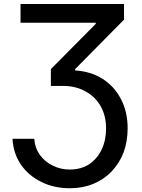

<svg xmlns="http://www.w3.org/2000/svg" viewBox="-20 -748 724 982"><path d="M43.9 -38.1Q72.3 -38.1 155.3 -38.1Q158.2 7.8 183.6 43.9Q209 79.1 249 98.6Q289.1 119.1 336.9 119.1Q394.5 119.1 436.5 91.8Q477.5 63.5 500 16.6Q522.5 -31.2 522.5 -89.8Q522.5 -157.2 494.1 -206.1Q465.8 -254.9 416 -281.2Q367.2 -308.6 301.8 -308.6Q281.2 -308.6 240.2 -308.6Q240.2 -330.1 240.2 -394.5Q297.9 -452.1 469.7 -626Q469.7 -627 469.7 -631.8Q373 -631.8 85 -631.8Q85 -655.3 85 -727.5Q217.8 -727.5 614.3 -727.5Q614.3 -707 614.3 -647.5Q551.8 -584 364.3 -394.5Q364.3 -392.6 364.3 -387.7Q444.3 -382.8 504.9 -344.7Q565.4 -305.7 598.6 -241.2Q632.8 -175.8 632.8 -91.8Q632.8 -25.4 612.3 31.2Q590.8 86.9 550.8 128.9Q511.7 169.9 457 192.4Q403.3 214.8 336.9 214.8Q256.8 214.8 191.4 182.6Q126 150.4 86.9 93.8Q47.9 36.1 43.9 -38.1Z"/></svg>

Font: DeepSea
Style: Medium
Weight: 500
Designer: Stem
Version: Version 3.019;git-0a5106e0b